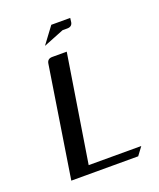

<svg xmlns="http://www.w3.org/2000/svg" viewBox="-109 -616 568 685"><g transform="rotate(-20 175.5 -273.5)"><path d="M43.9 0 109.9 -420.9Q112.8 -438 130.9 -438H186L121.1 -30.8H320.8L297.9 0ZM120.1 -483.9 167 -546.9H238.8L236.8 -530.8Q233.9 -515.1 215.8 -515.1H198.2Z"/></g></svg>

Font: Hhenum
Style: Italic
Weight: 400
Designer: T. Christopher White
Version: Version 1.0